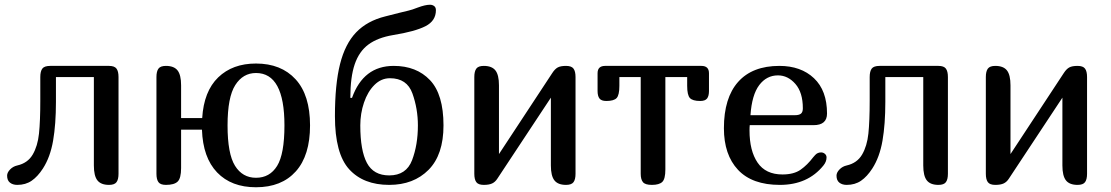

<svg xmlns="http://www.w3.org/2000/svg" viewBox="-20 -780 4686 810"><path d="M440 0Q406 0 391 -19Q376 -38 376 -82V-455H216V-350Q216 -256 204 -186.5Q192 -117 161 -69Q139 -35 113.5 -17.5Q88 0 53 0Q34 0 22 -9.5Q10 -19 10 -39Q10 -52 22.5 -65Q35 -78 53 -82Q97 -92 118 -128Q139 -164 144.5 -216.5Q150 -269 150 -356V-455Q150 -479 158.5 -490.5Q167 -502 192 -502H440Q463 -502 471.5 -490.5Q480 -479 480 -455V-47Q480 -23 471.5 -11.5Q463 0 440 0Z M832 -233H744V-71Q744 -28 729.5 -14Q715 0 680 0Q657 0 648.5 -11.5Q640 -23 640 -47V-455Q640 -479 648.5 -490.5Q657 -502 680 -502Q714 -502 729 -483Q744 -464 744 -420V-282H833Q840 -395 900.5 -453.5Q961 -512 1060 -512Q1166 -512 1227 -445.5Q1288 -379 1288 -251Q1288 -124 1228 -57Q1168 10 1060 10Q956 10 896 -52.5Q836 -115 832 -233ZM1180 -251Q1180 -472 1060 -472Q1005 -472 972.5 -421Q940 -370 940 -251Q940 -131 971.5 -80.5Q1003 -30 1060 -30Q1118 -30 1149 -80Q1180 -130 1180 -251Z M1622 0Q1513 0 1453 -66Q1393 -132 1393 -290Q1393 -424 1414.5 -509.5Q1436 -595 1482.5 -643.5Q1529 -692 1606 -711L1665 -726Q1712 -737 1720 -740Q1731 -744 1742 -748Q1774 -760 1794 -760Q1804 -760 1811.5 -754.5Q1819 -749 1819 -737Q1819 -692 1775 -669.5Q1731 -647 1638 -632Q1573 -621 1534 -592Q1495 -563 1476.5 -509Q1458 -455 1458 -367H1465Q1513 -502 1641 -502Q1737 -502 1794 -442Q1851 -382 1851 -251Q1851 -127 1788 -63.5Q1725 0 1622 0ZM1622 -40Q1694 -40 1718.5 -104.5Q1743 -169 1743 -251Q1743 -321 1720 -385.5Q1697 -450 1625 -450Q1588 -450 1559.5 -421.5Q1531 -393 1515.5 -347Q1500 -301 1500 -251Q1500 -145 1528 -92.5Q1556 -40 1622 -40Z M2368 0Q2334 0 2319 -19Q2304 -38 2304 -82V-368L2078 -26Q2069 -12 2056 -6Q2043 0 2021 0Q1998 0 1989.5 -11.5Q1981 -23 1981 -47V-455Q1981 -479 1989.5 -490.5Q1998 -502 2021 -502Q2055 -502 2070 -483Q2085 -464 2085 -420V-130L2310 -472Q2321 -489 2333 -495.5Q2345 -502 2368 -502Q2391 -502 2399.5 -490.5Q2408 -479 2408 -455V-47Q2408 -23 2399.5 -11.5Q2391 0 2368 0Z M2730 0Q2702 0 2692.5 -11.5Q2683 -23 2683 -47V-455H2593V-418Q2593 -379 2581.5 -366.5Q2570 -354 2538 -354Q2517 -354 2509 -364.5Q2501 -375 2501 -396V-471Q2501 -502 2533 -502H2939Q2971 -502 2971 -471V-396Q2971 -375 2963 -364.5Q2955 -354 2934 -354Q2902 -354 2890.5 -366.5Q2879 -379 2879 -418V-455H2787V-65Q2787 -25 2774 -12.5Q2761 0 2730 0Z M3444 -137Q3453 -137 3460 -131Q3467 -125 3467 -116Q3467 -98 3454 -82Q3388 0 3270 0Q3153 0 3093.5 -63.5Q3034 -127 3034 -239Q3034 -367 3094 -434.5Q3154 -502 3268 -502Q3359 -502 3414 -450Q3469 -398 3469 -301Q3469 -252 3412 -252H3143Q3142 -244 3142 -230Q3142 -144 3176 -94Q3210 -44 3281 -44Q3329 -44 3357.5 -64Q3386 -84 3411 -117L3419 -126Q3429 -137 3444 -137ZM3146 -294H3333Q3351 -294 3359 -300.5Q3367 -307 3367 -323Q3367 -390 3335.5 -426Q3304 -462 3262 -462Q3214 -462 3183 -421Q3152 -380 3146 -294Z M3939 0Q3905 0 3890 -19Q3875 -38 3875 -82V-455H3715V-350Q3715 -256 3703 -186.5Q3691 -117 3660 -69Q3638 -35 3612.5 -17.5Q3587 0 3552 0Q3533 0 3521 -9.5Q3509 -19 3509 -39Q3509 -52 3521.5 -65Q3534 -78 3552 -82Q3596 -92 3617 -128Q3638 -164 3643.5 -216.5Q3649 -269 3649 -356V-455Q3649 -479 3657.5 -490.5Q3666 -502 3691 -502H3939Q3962 -502 3970.5 -490.5Q3979 -479 3979 -455V-47Q3979 -23 3970.5 -11.5Q3962 0 3939 0Z M4526 0Q4492 0 4477 -19Q4462 -38 4462 -82V-368L4236 -26Q4227 -12 4214 -6Q4201 0 4179 0Q4156 0 4147.5 -11.5Q4139 -23 4139 -47V-455Q4139 -479 4147.5 -490.5Q4156 -502 4179 -502Q4213 -502 4228 -483Q4243 -464 4243 -420V-130L4468 -472Q4479 -489 4491 -495.5Q4503 -502 4526 -502Q4549 -502 4557.5 -490.5Q4566 -479 4566 -455V-47Q4566 -23 4557.5 -11.5Q4549 0 4526 0Z"/></svg>

Font: Marmelad for Arash.Academy
Style: Regular
Weight: 400
Designer: Manvel Shmavonyan
Foundry: Cyreal
Version: Version 1.110;Glyphs 3.2 (3202)